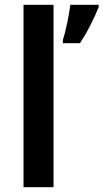

<svg xmlns="http://www.w3.org/2000/svg" viewBox="-20 -780 431 800"><path d="M203 0V-760H78V0ZM391 -750V-760H273C268 -717 254 -651 242 -613V-600H313C346 -649 375 -710 391 -750Z"/></svg>

Font: Noto Sans Syriac SemiBold
Style: Regular
Weight: 600
Designer: Patrick Giasson and the Monotype Design Team
Foundry: Monotype Imaging Inc.
Version: Version 3.000